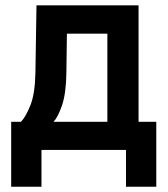

<svg xmlns="http://www.w3.org/2000/svg" viewBox="-20 -570 639 730"><path d="M22.5 140.1V-106.9H59.6Q77.6 -125 95.5 -169.4Q113.3 -213.9 114.7 -294.9L118.7 -549.8H506.8V-106.9H574.2V140.1H459V0H137.7V140.1ZM183.6 -106.9H388.2V-441.9H234.4L232.4 -293.9Q231.4 -215.8 216.1 -170.4Q200.7 -125 183.6 -106.9Z"/></svg>

Font: UDEV Gothic 35
Style: Bold
Weight: 700
Version: v2.1.0; ttfautohint (v1.8.4.7-5d5b-dirty) -l 6 -r 45 -G 200 